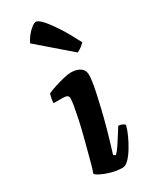

<svg xmlns="http://www.w3.org/2000/svg" viewBox="-203 -834 710 885"><g transform="rotate(-30 152.5 -391.5)"><path d="M170 0Q141 0 112 -8Q83 -16 62 -26.5Q41 -37 38 -44Q44 -59 51.5 -87Q59 -115 68.5 -150.5Q78 -186 87.5 -223.5Q97 -261 104.5 -296Q112 -331 116.5 -357.5Q121 -384 121 -397Q121 -409 113 -413Q105 -417 91 -417H42Q42 -430 45 -443.5Q48 -457 50 -464Q64 -471 90 -479.5Q116 -488 141.5 -494Q167 -500 180 -500Q211 -500 230 -487Q249 -474 249 -448Q249 -436 246 -414Q243 -392 236 -359.5Q229 -327 219 -284.5Q209 -242 194.5 -189.5Q180 -137 160 -73L171 -66Q182 -76 195.5 -96Q209 -116 223.5 -139Q238 -162 248 -178Q258 -178 268.5 -173Q279 -168 281 -163Q276 -142 263.5 -114.5Q251 -87 235 -60.5Q219 -34 202 -17Q185 0 170 0ZM255 -564 86 -710Q95 -729 108.5 -745.5Q122 -762 136 -772.5Q150 -783 158 -783Q171 -783 192.5 -759Q214 -735 241 -693Q268 -651 297 -594Q291 -588 279.5 -578.5Q268 -569 255 -564Z"/></g></svg>

Font: Texturina Medium 12pt ExtraBold
Style: Italic
Weight: 800
Italic angle: -11°
Version: Version 1.002